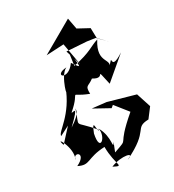

<svg xmlns="http://www.w3.org/2000/svg" viewBox="-235 -1098 1154 1275"><g transform="rotate(-30 341.5 -460.5)"><path d="M343 -108C310 -53 354 -143 301 -234C319 -163 229 -83 258 -221C303 -335 278 -210 300 -224C174 -375 192 -283 236 -432C227 -422 259 -400 149 -329C279 -454 199 -404 199 -416C334 -531 218 -520 368 -462C366 -530 381 -507 429 -544C519 -487 475 -622 514 -455L683 -598C538 -503 654 -661 556 -536C627 -596 496 -604 589 -751C531 -734 507 -702 370 -675L385 -781C403 -640 409 -632 360 -704C289 -603 208 -686 319 -693C255 -667 211 -471 252 -590C184 -402 59 -350 61 -315L135 -353L46 -256C14 -347 104 -209 64 -129C72 -191 161 -140 54 -89C135 -48 134 -103 274 -109C275 34 333 72 254 31C341 -5 442 18 365 42C588 -64 503 -117 618 -121L672 -192L636 -303L435 -360L328 -372L444 -308L462 -323L540 -225C332 -47 462 -92 317 -42ZM591 -761 589 -838 506 -883 490 -968 246 -828 379 -835 409 -666 372 -784 523 -774 585 -765 652 -698Z"/></g></svg>

Font: Asimov Silicon
Style: Regular
Weight: 400
Designer: Google
Version: Version 2.000980; 2014